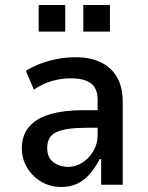

<svg xmlns="http://www.w3.org/2000/svg" viewBox="-20 -736 589 765"><path d="M224 9Q180 9 144.5 -12Q109 -33 88 -68Q67 -103 67 -145Q67 -197 96 -231Q125 -265 180 -281Q235 -297 312 -297H383V-227H327Q286 -227 256 -223Q226 -219 206.5 -210.5Q187 -202 177.5 -186Q168 -170 168 -146Q168 -108 193 -89.5Q218 -71 253 -71Q281 -71 308 -88Q335 -105 352 -134Q369 -163 369 -198V-338Q369 -385 341.5 -404.5Q314 -424 261 -424Q228 -424 191 -414.5Q154 -405 115 -379L83 -454Q115 -473 147 -484.5Q179 -496 213 -502Q247 -508 283 -508Q338 -508 380 -488.5Q422 -469 445.5 -429.5Q469 -390 469 -328V0H383V-102H377Q362 -72 340.5 -46Q319 -20 290.5 -5.5Q262 9 224 9ZM312 -610V-716H418V-610ZM134 -610V-716H240V-610Z"/></svg>

Font: Nunito Sans 7pt Condensed SemiBold
Style: Regular
Weight: 600
Width: 3
Designer: Vernon Adams
Foundry: Vernon Adams
Version: Version 3.101;gftools[0.9.27]